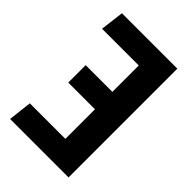

<svg xmlns="http://www.w3.org/2000/svg" viewBox="-221 -843 936 936"><g transform="rotate(45 246.5 -375.0)"><path d="M30 0 44 -122H289V-326H105V-446H289V-628H36L51 -750H433V0Z"/></g></svg>

Font: Freeman
Style: Regular
Weight: 400
Designer: Vernon Adams, Aoife Mooney, Rodrigo Fuenzalida
Foundry: Rodrigo Fuenzalida
Version: Version 1.000; ttfautohint (v1.8.4.7-5d5b)